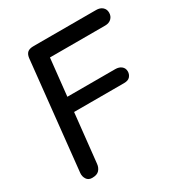

<svg xmlns="http://www.w3.org/2000/svg" viewBox="-179 -902 977 1033"><g transform="rotate(-30 309.5 -386.0)"><path d="M96 0Q73 0 62 -17Q51 -34 53 -55L124 -729Q127 -751 139 -761.5Q151 -772 177 -772L227 -716L156 -53Q154 -31 140.5 -15.5Q127 0 96 0ZM548 -401Q548 -383 536.5 -369.5Q525 -356 499 -356H131L141 -445H495Q519 -445 533.5 -433Q548 -421 548 -401ZM619 -725Q619 -703 604.5 -689Q590 -675 566 -675H164L178 -772H565Q590 -772 604.5 -759Q619 -746 619 -725Z"/></g></svg>

Font: Edu NSW ACT Foundation SemiBold
Style: Regular
Weight: 600
Version: Version 1.003